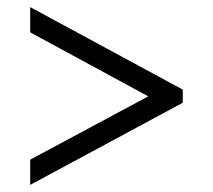

<svg xmlns="http://www.w3.org/2000/svg" viewBox="-20 -597 599 540"><path d="M65 -77 494 -308V-345L65 -577V-506L397 -326L65 -148Z"/></svg>

Font: Noto Serif Telugu Medium
Style: Regular
Weight: 500
Designer: Jelle Bosma - Monotype Design Team
Foundry: Monotype Imaging Inc.
Version: Version 2.005